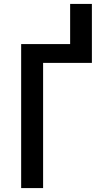

<svg xmlns="http://www.w3.org/2000/svg" viewBox="-20 -960 540 980"><path d="M88 0V-735H338V-940H449V-639H200V0Z"/></svg>

Font: Iosevka SS08 Regular
Style: Bold
Weight: 700
Monospace: yes
Designer: Belleve Invis
Foundry: Belleve Invis
Version: Version 16.3.4; ttfautohint (v1.8.4)